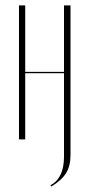

<svg xmlns="http://www.w3.org/2000/svg" viewBox="-20 -514 325 708"><path d="M73 -494V-249H216V-494H240V57Q240 98 223.5 124.5Q207 151 169 174L166 169Q216 143 216 64V-244H73V0H50V-494Z"/></svg>

Font: Moniqa Thin Display
Style: Regular
Weight: 100
Designer: Rajesh Rajput
Foundry: Rajesh Rajput
Version: Version 1.000